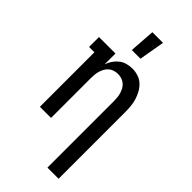

<svg xmlns="http://www.w3.org/2000/svg" viewBox="-298 -818 1096 1096"><g transform="rotate(45 250.0 -270.0)"><path d="M343 215V-320Q343 -335 341.5 -350Q340 -365 336 -379Q332 -393 324.5 -406.5Q317 -420 305.5 -429.5Q294 -439 279.5 -443.5Q265 -448 250 -448Q235 -448 220.5 -443.5Q206 -439 194.5 -429.5Q183 -420 175.5 -406.5Q168 -393 164 -379Q160 -365 158.5 -350Q157 -335 157 -320V0H67V-440H24V-520H157V-433Q164 -453 176 -471Q188 -489 205 -502.5Q222 -516 243.5 -522Q265 -528 286 -528Q310 -528 333.5 -520.5Q357 -513 374.5 -496.5Q392 -480 403.5 -459Q415 -438 422 -415Q429 -392 431 -368Q433 -344 433 -320V215ZM209 -600 220 -755H306L279 -600Z"/></g></svg>

Font: Iosevka Curly Slab Medium
Style: Regular
Weight: 500
Monospace: yes
Designer: Belleve Invis
Foundry: Belleve Invis
Version: Version 22.1.2; ttfautohint (v1.8.4)